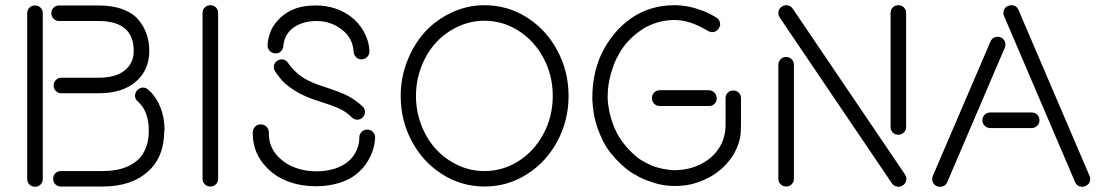

<svg xmlns="http://www.w3.org/2000/svg" viewBox="-20 -690 4254 741"><path d="M85 1V-639.2Q85 -651.9 93.8 -660.4Q102.5 -668.9 115.2 -668.9Q127.9 -668.9 136.5 -660.4Q145 -651.9 145 -639.2V1Q145 13.7 136.5 22.2Q127.9 30.8 115.2 30.8Q102.5 30.8 93.8 22.2Q85 13.7 85 1ZM208 -668.9H360.8Q414.6 -668.9 453.9 -654.1Q493.2 -639.2 514.6 -613.3Q536.1 -587.4 546.1 -557.6Q556.2 -527.8 556.2 -493.2Q556.2 -420.4 504.6 -375.2Q453.1 -330.1 360.8 -330.1H216.8Q204.1 -330.1 195.6 -338.6Q187 -347.2 187 -359.9Q187 -372.6 195.6 -381.3Q204.1 -390.1 216.8 -390.1H360.8Q426.8 -390.1 461.4 -418.2Q496.1 -446.3 496.1 -493.2Q496.1 -608.9 360.8 -608.9H208Q195.3 -608.9 186.8 -617.7Q178.2 -626.5 178.2 -639.2Q178.2 -651.9 186.8 -660.4Q195.3 -668.9 208 -668.9ZM554.2 -185.1V-186Q554.2 -261.2 512.2 -297.9Q501 -307.6 501 -320.8Q501 -331.5 508.8 -340.8Q518.6 -352.1 532.2 -352.1Q542.5 -352.1 551.8 -344.2Q582 -317.9 598.6 -276.9Q615.2 -235.8 615.2 -186L613.8 -185.1Q613.8 -83.5 550 -26.9Q486.3 29.8 376 29.8H214.8Q202.1 29.8 193.6 21.2Q185.1 12.7 185.1 0Q185.1 -12.7 193.6 -21.2Q202.1 -29.8 214.8 -29.8H376Q403.3 -29.8 427.2 -33.9Q451.2 -38.1 475.1 -48.8Q499 -59.6 516.1 -76.7Q533.2 -93.8 543.7 -121.6Q554.2 -149.4 554.2 -185.1Z M761.7 0V-640.1Q761.7 -652.8 770.5 -661.4Q779.3 -669.9 792 -669.9Q804.7 -669.9 813.2 -661.4Q821.8 -652.8 821.8 -640.1V0Q821.8 12.7 813.2 21.2Q804.7 29.8 792 29.8Q779.3 29.8 770.5 21.2Q761.7 12.7 761.7 0Z M1196.8 -668.9H1198.7Q1275.4 -668.9 1332.5 -627Q1363.8 -604 1383.8 -568.6Q1403.8 -533.2 1405.8 -493.2Q1406.2 -479.5 1397.2 -470.2Q1388.2 -460.9 1374.5 -460.9Q1362.8 -460.9 1354.2 -469.5Q1345.7 -478 1344.7 -490.2Q1341.8 -543 1299.3 -575.9Q1256.8 -608.9 1201.7 -608.9H1199.7Q1171.4 -608.9 1145.5 -600.1Q1118.2 -590.8 1100.6 -573.2Q1076.7 -549.3 1073.7 -513.2Q1072.8 -501 1064.5 -492.4Q1056.2 -483.9 1043.9 -483.9Q1031.2 -483.9 1022 -492.7Q1012.7 -501.5 1012.7 -514.2Q1012.7 -534.7 1022.2 -562.7Q1031.7 -590.8 1055.7 -615.2Q1083 -644 1123.5 -658.2Q1156.2 -668.9 1196.8 -668.9ZM1066.9 -460.9Q1082.5 -460.9 1091.8 -446.8Q1114.7 -415 1141.1 -396.2Q1167.5 -377.4 1208.5 -362.8Q1215.3 -360.4 1250.5 -348.6Q1285.6 -336.9 1308.6 -326.7Q1331.5 -316.4 1351.6 -301.8Q1369.6 -289.1 1380.9 -277.8Q1388.7 -268.6 1388.7 -257.8Q1388.7 -245.6 1378.9 -235.8Q1369.6 -228 1358.9 -228Q1346.7 -228 1336.9 -237.8Q1327.1 -247.6 1316.9 -254.9Q1301.3 -266.1 1281.7 -274.4Q1262.2 -282.7 1230.5 -293Q1198.7 -303.2 1187.5 -307.1Q1112.3 -334.5 1068.8 -378.9Q1050.3 -400.4 1041.5 -415Q1036.6 -423.3 1036.6 -431.2Q1036.6 -446.8 1050.8 -456.1Q1059.1 -460.9 1066.9 -460.9ZM1200.7 28.8H1199.7Q1144.5 28.8 1099.6 13.2Q1046.4 -4.9 1010.7 -42Q955.6 -97.2 955.6 -174.8V-181.2Q956.5 -193.4 965.1 -201.7Q973.6 -210 985.8 -210Q999.5 -210 1008.5 -200.9Q1017.6 -191.9 1017.6 -178.2V-173.8Q1017.6 -121.1 1055.7 -83Q1083 -55.7 1121.6 -42Q1158.7 -28.8 1201.7 -28.8H1202.6Q1238.8 -28.8 1272 -39.1Q1306.2 -49.8 1329.6 -71.8Q1346.7 -88.4 1356.7 -111.3Q1366.7 -134.3 1366.7 -157.2V-159.2Q1366.7 -171.9 1375.5 -180.9Q1384.3 -189.9 1397 -189.9Q1409.7 -189.9 1418.7 -181.4Q1427.7 -172.9 1427.7 -160.2V-157.2Q1425.8 -120.1 1409.2 -85.9Q1392.6 -51.8 1368.7 -29.8Q1335.9 2 1288.6 16.1Q1247.1 28.8 1200.7 28.8Z M1850.1 -669.9Q1939 -669.9 2013.7 -622.6Q2088.4 -575.2 2131.3 -494.6Q2174.3 -414.1 2174.3 -319.8Q2174.3 -225.6 2131.3 -145.3Q2088.4 -64.9 2013.7 -17.6Q1939 29.8 1850.1 29.8Q1761.2 29.8 1686.5 -17.6Q1611.8 -64.9 1569.1 -145.3Q1526.4 -225.6 1526.4 -319.8Q1526.4 -390.1 1551.8 -454.8Q1577.1 -519.5 1620.1 -566.7Q1663.1 -613.8 1723.4 -641.8Q1783.7 -669.9 1850.1 -669.9ZM1849.1 -609.9Q1795.9 -609.9 1747.3 -587.2Q1698.7 -564.5 1663.1 -525.9Q1627.4 -487.3 1606.4 -433.3Q1585.4 -379.4 1585.4 -319.8Q1585.4 -260.3 1606.4 -206.3Q1627.4 -152.3 1663.1 -113.8Q1698.7 -75.2 1747.3 -52.5Q1795.9 -29.8 1849.1 -29.8Q1920.4 -29.8 1981 -68.1Q2041.5 -106.4 2077.4 -173.3Q2113.3 -240.2 2113.3 -319.8Q2113.3 -399.4 2077.4 -466.3Q2041.5 -533.2 1981 -571.5Q1920.4 -609.9 1849.1 -609.9Z M2839.8 -311V-210Q2839.8 -178.2 2835.9 -157.2Q2825.7 -110.8 2796.9 -73.2Q2768.1 -35.6 2729 -12.2Q2696.3 7.3 2659.2 18.1Q2625 27.8 2585 27.8Q2556.2 27.8 2527.8 22Q2506.8 17.6 2473.1 4.9Q2450.2 -3.9 2421.9 -21Q2401.4 -33.2 2377 -56.2Q2356 -75.7 2337.9 -98.1Q2320.8 -119.1 2307.1 -146Q2293.9 -173.8 2286.1 -195.8Q2275.9 -226.6 2272 -249Q2267.6 -276.4 2266.1 -303.2V-309.1V-314.9Q2266.1 -340.8 2269 -366.2Q2272 -390.1 2277.8 -415Q2282.2 -433.6 2293 -462.9Q2306.6 -495.6 2324.2 -522.9Q2342.8 -552.2 2366.5 -577.1Q2390.1 -602.1 2421.9 -623.5Q2453.6 -645 2494.9 -657.5Q2536.1 -669.9 2582 -669.9Q2610.8 -669.9 2639.2 -664.1Q2665.5 -658.7 2693.8 -647.9Q2716.8 -639.2 2745.1 -622.1Q2759.3 -612.8 2759.3 -596.2Q2759.3 -588.9 2753.9 -580.1Q2744.6 -565.9 2728 -565.9Q2720.2 -565.9 2711.9 -570.8Q2643.1 -612.8 2584 -612.8Q2547.4 -612.8 2513.2 -602.1Q2479 -591.3 2453.4 -573.2Q2427.7 -555.2 2408.7 -535.4Q2389.6 -515.6 2376 -494.1Q2358.9 -465.8 2350.1 -442.9Q2341.8 -420.4 2336.9 -402.8Q2331.1 -380.9 2328.1 -360.8Q2325.2 -339.8 2325.2 -318.8V-313V-307.1Q2326.7 -285.2 2331.1 -262.2Q2335 -241.7 2343.3 -217.8Q2350.6 -196.3 2360.8 -176.8Q2368.2 -161.6 2386.2 -137.2Q2400.4 -118.2 2418.9 -101.1Q2438.5 -81.5 2455.1 -71.8Q2477.5 -58.6 2496.1 -50.8Q2515.1 -43 2540 -38.1Q2565.4 -33.2 2585 -33.2Q2613.8 -33.2 2644 -41Q2669.4 -47.4 2698.2 -64Q2728 -81.5 2748.8 -109.4Q2769.5 -137.2 2775.9 -168.9Q2780.3 -186.5 2780.3 -209V-311Q2780.3 -323.7 2788.8 -332.3Q2797.4 -340.8 2810.1 -340.8Q2822.8 -340.8 2831.3 -332.3Q2839.8 -323.7 2839.8 -311ZM2526.9 -341.8H2716.3Q2729 -341.3 2737.5 -332Q2746.1 -322.8 2746.1 -310.1Q2746.1 -297.4 2736.8 -288.6Q2727.5 -279.8 2714.8 -280.8H2525.9Q2513.2 -280.8 2504.6 -289.8Q2496.1 -298.8 2496.1 -312Q2496.1 -324.7 2505.1 -333.3Q2514.2 -341.8 2526.9 -341.8Z M3421.9 17.1 2988.8 -623Q2983.9 -631.3 2983.9 -639.2Q2983.9 -655.8 2998 -665Q3006.3 -669.9 3014.2 -669.9Q3030.8 -669.9 3040 -655.8L3473.1 -16.1Q3478 -7.8 3478 0Q3478 16.6 3463.9 25.9Q3455.6 30.8 3447.8 30.8Q3431.2 30.8 3421.9 17.1ZM3417 -200.2V-640.1Q3417 -652.8 3425.5 -661.4Q3434.1 -669.9 3446.8 -669.9Q3459.5 -669.9 3468.3 -661.4Q3477.1 -652.8 3477.1 -640.1V-200.2Q3477.1 -187.5 3468.3 -178.7Q3459.5 -169.9 3446.8 -169.9Q3434.1 -169.9 3425.5 -178.7Q3417 -187.5 3417 -200.2ZM2983.9 0V-439.9Q2983.9 -452.6 2992.7 -461.4Q3001.5 -470.2 3014.2 -470.2Q3026.9 -470.2 3035.4 -461.4Q3043.9 -452.6 3043.9 -439.9V0Q3043.9 12.7 3035.4 21.2Q3026.9 29.8 3014.2 29.8Q3001.5 29.8 2992.7 21.2Q2983.9 12.7 2983.9 0Z M4129.4 13.2 3855.5 -627Q3852.5 -632.8 3852.5 -639.2Q3852.5 -659.2 3870.6 -667Q3876.5 -669.9 3882.3 -669.9Q3902.8 -669.9 3910.6 -651.9L4184.6 -12.2Q4187.5 -6.3 4187.5 0Q4187.5 20 4169.4 27.8Q4163.6 30.8 4157.7 30.8Q4137.2 30.8 4129.4 13.2ZM3580.6 -12.2 3802.7 -529.8Q3810.5 -547.9 3830.6 -547.9Q3843.8 -547.9 3852.1 -538.8Q3860.4 -529.8 3860.4 -518.1Q3860.4 -510.7 3857.4 -504.9L3635.7 13.2Q3627.9 30.8 3607.4 30.8Q3594.2 30.8 3585.9 21.7Q3577.6 12.7 3577.6 1Q3577.6 -6.3 3580.6 -12.2ZM3801.8 -255.9H3961.4Q3974.1 -255.9 3982.9 -247.3Q3991.7 -238.8 3991.7 -226.1Q3991.7 -213.4 3982.9 -204.6Q3974.1 -195.8 3961.4 -195.8H3801.8Q3789.1 -195.8 3780.3 -204.6Q3771.5 -213.4 3771.5 -226.1Q3771.5 -238.8 3780.3 -247.3Q3789.1 -255.9 3801.8 -255.9Z"/></svg>

Font: Beon
Style: Regular
Weight: 400
Designer: BSozoo
Foundry: BSozoo
Version: Version 1.001;PS 001.001;hotconv 1.0.70;makeotf.lib2.5.58329